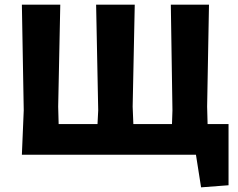

<svg xmlns="http://www.w3.org/2000/svg" viewBox="-20 -665 1021 825"><path d="M74 0 82 -191 74 -645H239L230 -207L232 -132H399L402 -191L393 -645H559L550 -207L553 -132H719L721 -191L714 -645H878L870 -207L872 -132H962V131L844 140L822 0Z"/></svg>

Font: Alegreya Sans SC ExtraBold
Style: Regular
Weight: 800
Designer: Juan Pablo del Peral
Foundry: Huerta Tipografica
Version: Version 2.007